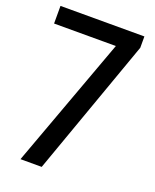

<svg xmlns="http://www.w3.org/2000/svg" viewBox="-139 -821 729 901"><g transform="rotate(20 226.0 -370.0)"><path d="M5 -740H424V-683.5L180.5 0H74.5L313.5 -652H5Z"/></g></svg>

Font: Encode Sans Semi Condensed Medium
Style: Regular
Weight: 500
Width: 4
Designer: Multiple Designers
Foundry: Impallari Type
Version: Version 2.000